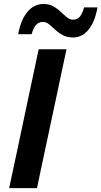

<svg xmlns="http://www.w3.org/2000/svg" viewBox="-20 -966 520 986"><path d="M27 0Q39.5 -58 51 -112Q62.5 -166 77 -234L127.5 -473Q142.5 -542.5 154.2 -598.2Q166 -654 178.5 -713H321.5Q309 -654 297 -598Q285 -542 270.5 -473L219.5 -234Q205 -166 193.5 -112Q182 -58 170 0ZM355 -773.5Q325 -773.5 302.8 -785.5Q280.5 -797.5 263.5 -813.5Q246.5 -829.5 231.8 -841.5Q217 -853.5 201.5 -853.5Q176.5 -853.5 163 -835.5Q149.5 -817.5 142.5 -790.5H73.5Q87 -865 121 -905.2Q155 -945.5 203.5 -945.5Q233.5 -945.5 254.8 -933.2Q276 -921 292.5 -905Q309 -889 323.8 -877Q338.5 -865 355 -865Q379.5 -865 392.2 -883Q405 -901 411.5 -928H480.5Q467.5 -853.5 434.5 -813.5Q401.5 -773.5 355 -773.5Z"/></svg>

Font: Commissioner SemiBold
Style: Italic
Weight: 600
Italic angle: -12°
Designer: Kostas Bartsokas
Foundry: Kostas Bartsokas
Version: Version 1.000; ttfautohint (v1.8.3)